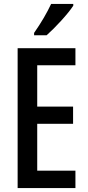

<svg xmlns="http://www.w3.org/2000/svg" viewBox="-20 -960 449 980"><path d="M354 -931V-940H241C220 -895 191 -845 154 -792V-780H218C261 -818 328 -890 354 -931ZM365 0V-89H170V-328H353V-416H170V-627H365V-714H70V0Z"/></svg>

Font: Noto Sans Hebrew ExtraCondensed Medium
Style: Regular
Weight: 500
Width: 2
Designer: Monotype Design Team
Foundry: Monotype Imaging Inc.
Version: Version 2.004